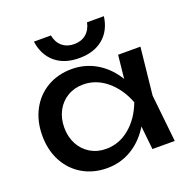

<svg xmlns="http://www.w3.org/2000/svg" viewBox="-141 -934 1069 1083"><g transform="rotate(-20 393.5 -392.0)"><path d="M575 -210 601 -283 575 -355 597 -566H731L701 -283L731 0H597ZM322 14Q240 14 175.5 -23.5Q111 -61 75 -128.5Q39 -196 39 -283Q39 -370 75 -437.5Q111 -505 175.5 -542.5Q240 -580 322 -580Q400 -580 465 -543Q530 -506 574.5 -439Q619 -372 637 -283Q618 -194 573.5 -127Q529 -60 464.5 -23Q400 14 322 14ZM353 -90Q432 -90 495 -142.5Q558 -195 591 -283Q558 -370 494.5 -423Q431 -476 353 -476Q301 -476 259.5 -451.5Q218 -427 194.5 -383Q171 -339 171 -283Q171 -227 194.5 -183Q218 -139 259.5 -114.5Q301 -90 353 -90ZM386 -707Q429 -707 457.5 -731Q486 -755 495 -798H596Q585 -715 530 -669Q475 -623 386 -623Q297 -623 242.5 -669Q188 -715 176 -798H278Q286 -755 314.5 -731Q343 -707 386 -707Z"/></g></svg>

Font: Unbounded Variable
Style: Regular
Weight: 400
Designer: Luke Prowse, Jean-Baptiste Morizot, Fátima Lázaro, Florian Runge
Foundry: NaN
Version: Version 1.600;FEAKit 1.0